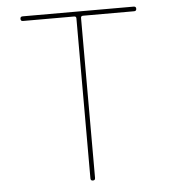

<svg xmlns="http://www.w3.org/2000/svg" viewBox="-52 -778 737 826"><g transform="rotate(-5 316.0 -365.0)"><path d="M76 -710Q66 -710 66 -720Q66 -730 76 -730H556Q566 -730 566 -720Q566 -710 556 -710H335Q326 -710 326 -701V-10Q326 0 316 0Q306 0 306 -10V-701Q306 -710 297 -710Z"/></g></svg>

Font: Rounded Mplus 1c Thin
Style: Regular
Weight: 250
Version: Version 1.059.20150529